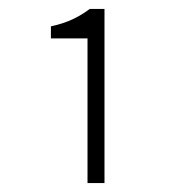

<svg xmlns="http://www.w3.org/2000/svg" viewBox="-20 -816 402 430"><path d="M176 -406V-730H94V-757Q122 -763 143 -773Q164 -783 181 -796H214V-406Z"/></svg>

Font: Source Sans 3 ExtraLight Light
Style: Regular
Weight: 300
Version: Version 3.052;hotconv 1.1.0;makeotfexe 2.6.0